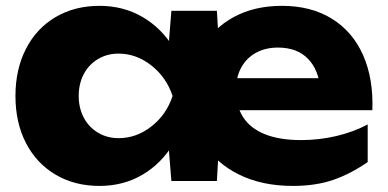

<svg xmlns="http://www.w3.org/2000/svg" viewBox="-20 -608 1304 645"><path d="M620.5 -285.6Q620.5 -376.1 658.1 -444.6Q695.8 -513.1 765.4 -550.8Q834.9 -588.4 927.2 -588.4Q1025 -588.4 1095 -545.1Q1164.9 -501.7 1199.9 -422.5Q1234.8 -343.2 1230.9 -237.9H738.1V-345.4H1111L1056.7 -305.3Q1051.1 -373.5 1014.4 -410.8Q977.8 -448.2 913.5 -448.2Q871.5 -448.2 839.6 -430.5Q807.6 -412.9 790.1 -380.5Q772.6 -348.1 772.6 -304.3Q772.6 -252 796.7 -214.5Q820.8 -176.9 869.7 -157.2Q918.6 -137.4 991.7 -137.4Q1052.1 -137.4 1109.5 -150.9Q1167 -164.3 1215.2 -190V-63.6Q1158 -23.9 1099.2 -3.6Q1040.3 16.6 963.8 16.6Q859.7 16.6 781.9 -22.1Q704.1 -60.7 662.3 -129.7Q620.5 -198.6 620.5 -285.6ZM539.2 -205.5 567.2 -285.6 539.2 -364.7 555.7 -571.8H708.6L725.1 -290.8L708.6 0H555.7ZM314.2 16.6Q230.9 16.6 166.7 -21.2Q102.6 -59.1 67.2 -127.5Q31.9 -196 31.9 -285.6Q31.9 -375.2 67.2 -444Q102.6 -512.8 166.7 -550.6Q230.9 -588.4 314.2 -588.4Q394.2 -588.4 458.5 -551.1Q522.9 -513.8 564.4 -445.5Q606 -377.2 618.2 -285.6Q605 -194.6 563.4 -126.4Q521.9 -58.1 458 -20.7Q394.2 16.6 314.2 16.6ZM378.3 -143.9Q438.5 -143.9 488.8 -183.4Q539.2 -222.9 559.8 -285.6Q539.2 -347.9 488.7 -387.9Q438.1 -427.9 378.3 -427.9Q340 -427.9 309.2 -409.6Q278.4 -391.3 261.4 -359Q244.4 -326.7 244.4 -285.6Q244.4 -245.2 261.4 -212.9Q278.4 -180.6 309.2 -162.3Q340 -143.9 378.3 -143.9Z"/></svg>

Font: Unbounded Variable
Style: Regular
Weight: 400
Designer: Luke Prowse, Jean-Baptiste Morizot, Fátima Lázaro, Florian Runge
Foundry: NaN
Version: Version 1.600;FEAKit 1.0